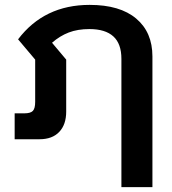

<svg xmlns="http://www.w3.org/2000/svg" viewBox="-20 -570 704 786"><path d="M477 -329Q477 -391 444 -421Q411 -451 346 -451Q298 -451 261.5 -437Q225 -423 193 -395L251 -326V-113Q251 -60 222.5 -30Q194 0 142 0H40V-106H79Q105 -106 114.5 -116Q124 -126 124 -153V-326L54 -409Q161 -550 347 -550Q471 -550 537.5 -494Q604 -438 604 -339V196H477Z"/></svg>

Font: Prompt Medium
Style: Regular
Weight: 500
Designer: Katatrad Team
Foundry: CadsonDemak
Version: Version 1.001